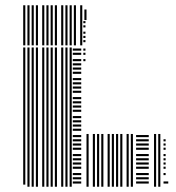

<svg xmlns="http://www.w3.org/2000/svg" viewBox="-20 -708 666 728"><path d="M76 -8H68V-528H76ZM92 0H84V-528H92ZM108 0H100V-528H108ZM124 0H116V-528H124ZM148 0H140V-528H148ZM164 0H156V-528H164ZM180 0H172V-528H180ZM196 0H188V-528H196ZM220 0H212V-528H220ZM236 0H228V-528H236ZM252 0H244V-528H252ZM288 -12H256V-20H288ZM288 -28H256V-36H288ZM288 -44H256V-52H288ZM288 -68H256V-76H288ZM288 -84H256V-92H288ZM288 -100H256V-108H288ZM288 -116H256V-124H288ZM288 -140H256V-148H288ZM288 -156H256V-164H288ZM288 -172H256V-180H288ZM288 -188H256V-196H288ZM288 -212H256V-220H288ZM288 -228H256V-236H288ZM288 -244H256V-252H288ZM288 -260H256V-268H288ZM288 -284H256V-292H288ZM288 -300H256V-308H288ZM288 -316H256V-324H288ZM288 -332H256V-340H288ZM288 -356H256V-364H288ZM288 -372H256V-380H288ZM288 -388H256V-396H288ZM288 -404H256V-412H288ZM288 -428H256V-436H288ZM288 -444H256V-452H288ZM288 -460H256V-468H288ZM288 -476H256V-484H288ZM288 -500H256V-508H288ZM288 -516H256V-524H288ZM316 0H308V-200H316ZM304 -476H296V-484H304ZM304 -500H296V-508H304ZM304 -516H296V-524H304ZM340 0H332V-200H340ZM356 0H348V-200H356ZM372 0H364V-200H372ZM396 0H388V-200H396ZM412 0H404V-200H412ZM428 0H420V-200H428ZM444 0H436V-200H444ZM468 0H460V-200H468ZM484 0H476V-200H484ZM544 -12H496V-20H544ZM544 -28H496V-36H544ZM544 -44H496V-52H544ZM544 -68H496V-76H544ZM544 -84H496V-92H544ZM544 -100H496V-108H544ZM544 -116H496V-124H544ZM544 -140H496V-148H544ZM544 -156H496V-164H544ZM544 -172H496V-180H544ZM544 -188H496V-196H544ZM572 0H564V-200H572ZM588 0H580V-200H588ZM618 -12H600V-20H618ZM608 -44H600V-52H608ZM608 -68H600V-76H608ZM608 -84H600V-92H608ZM608 -100H600V-108H608ZM608 -116H600V-124H608ZM608 -140H600V-148H608ZM608 -156H600V-164H608ZM608 -172H600V-180H608ZM76 -536H68V-632H76ZM92 -536H84V-632H92ZM108 -536H100V-632H108ZM124 -536H116V-632H124ZM148 -536H140V-632H148ZM164 -536H156V-632H164ZM180 -536H172V-632H180ZM196 -536H188V-632H196ZM220 -536H212V-632H220ZM236 -536H228V-632H236ZM252 -536H244V-632H252ZM268 -536H260V-632H268ZM292 -536H284V-632H292ZM304 -548H296V-556H304ZM304 -564H296V-572H304ZM304 -580H296V-588H304ZM304 -604H296V-612H304ZM304 -620H296V-628H304ZM76 -632H68V-664H76ZM92 -632H84V-664H92ZM108 -632H100V-664H108ZM124 -632H116V-664H124ZM148 -632H140V-664H148ZM164 -632H156V-664H164ZM180 -632H172V-664H180ZM196 -632H188V-664H196ZM220 -632H212V-664H220ZM236 -632H228V-664H236ZM252 -632H244V-664H252ZM268 -632H260V-664H268ZM292 -632H284V-664H292ZM308 -632H300V-664H308ZM76 -664H68V-680H76ZM92 -664H84V-680H92ZM108 -664H100V-680H108ZM124 -664H116V-680H124ZM148 -664H140V-680H148ZM164 -664H156V-680H164ZM180 -664H172V-680H180ZM196 -664H188V-680H196ZM220 -664H212V-680H220ZM236 -664H228V-680H236ZM252 -664H244V-680H252ZM268 -664H260V-680H268ZM292 -664H284V-680H292ZM308 -664H300V-672H308ZM76 -680H68V-688H76ZM92 -680H84V-688H92ZM108 -680H100V-688H108ZM124 -680H116V-688H124ZM148 -680H140V-688H148ZM164 -680H156V-688H164ZM180 -680H172V-688H180ZM196 -680H188V-688H196ZM220 -680H212V-688H220ZM236 -680H228V-688H236ZM252 -680H244V-688H252ZM268 -680H260V-688H268ZM292 -680H284V-688H292Z"/></svg>

Font: Rubik Lines
Style: Regular
Weight: 400
Designer: Hubert and Fischer, NaN
Foundry: Hubert and Fischer, NaN
Version: Version 2.201